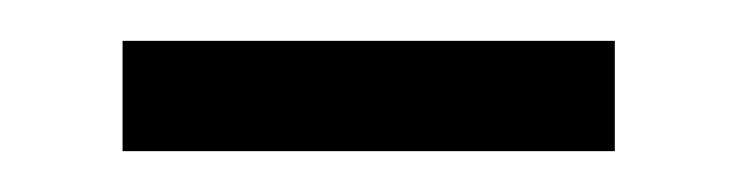

<svg xmlns="http://www.w3.org/2000/svg" viewBox="-20 -401 361 94"><path d="M40 -327H281V-381H40Z"/></svg>

Font: Noto Sans Tamil UI Light
Style: Regular
Weight: 300
Designer: Jelle Bosma - Monotype Design Team
Foundry: Monotype Imaging Inc.
Version: Version 2.004